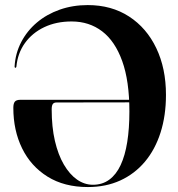

<svg xmlns="http://www.w3.org/2000/svg" viewBox="-20 -728 702 756"><path d="M32.5 -303.5Q32.5 -320.5 38.5 -327.8Q44.5 -335 60 -335H518.5V-325L202.5 -324.5Q192 -324.5 187.8 -318.2Q183.5 -312 183.5 -297.5Q183.5 -228 196.2 -173.2Q209 -118.5 231.5 -80Q254 -41.5 283.2 -21Q312.5 -0.5 346 -0.5Q383 -0.5 410.2 -20.5Q437.5 -40.5 455 -78Q472.5 -115.5 481 -168.8Q489.5 -222 489.5 -289Q489.5 -409 461.2 -487.5Q433 -566 382 -604.8Q331 -643.5 262 -643.5Q201.5 -643.5 154.2 -621Q107 -598.5 78.2 -558.5Q49.5 -518.5 44.5 -465.5Q44 -463.5 43 -462.2Q42 -461 41 -461Q39.5 -461 38.5 -462.2Q37.5 -463.5 37.5 -466.5Q40.5 -518 63.5 -562.2Q86.5 -606.5 125.2 -639.2Q164 -672 215.2 -690Q266.5 -708 325.5 -708Q419 -708 488.2 -663Q557.5 -618 595.5 -538.2Q633.5 -458.5 633.5 -354.5Q633.5 -273 612.2 -206.2Q591 -139.5 550.8 -91.5Q510.5 -43.5 453.8 -17.5Q397 8.5 326 8.5Q233 8.5 167.2 -32.5Q101.5 -73.5 67 -144Q32.5 -214.5 32.5 -303.5Z"/></svg>

Font: Fraunces 120pt SemiBold
Style: Regular
Weight: 600
Version: Version 1.000;[b76b70a41]